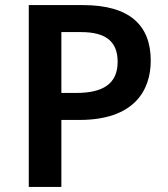

<svg xmlns="http://www.w3.org/2000/svg" viewBox="-20 -734 659 754"><path d="M306 -714H93V0H221V-263H292C502 -263 572 -374 572 -496C572 -633 491 -714 306 -714ZM298 -608C397 -608 442 -570 442 -491C442 -404 383 -369 279 -369H221V-608Z"/></svg>

Font: Noto Sans Bengali SemiBold
Style: Regular
Weight: 600
Designer: Jelle Bosma - Monotype Design Team
Foundry: Monotype Imaging Inc.
Version: Version 2.003